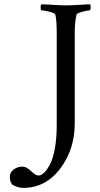

<svg xmlns="http://www.w3.org/2000/svg" viewBox="-20 -666 474 907"><path d="M248 -510.7Q248 -570.3 241.2 -597.7Q238.3 -604.5 212.9 -610.8Q187.5 -617.2 175.8 -617.2Q171.9 -617.2 171.9 -630.9Q171.9 -643.6 175.8 -645.5Q195.3 -645.5 231.9 -643.1Q268.6 -640.6 293 -640.6Q317.4 -640.6 354 -643.1Q390.6 -645.5 406.2 -645.5Q408.2 -641.6 408.2 -631.8Q408.2 -617.2 403.3 -617.2Q394.5 -617.2 369.1 -610.4Q343.8 -603.5 341.8 -597.7Q333 -562.5 333 -506.8V-83Q333 40 264.2 130.9Q195.3 221.7 88.9 221.7Q78.1 221.7 65.4 217.8Q52.7 213.9 44.9 210L38.1 206.1Q26.4 192.4 26.4 169.9Q26.4 148.4 44.4 134.8Q62.5 121.1 86.9 121.1Q104.5 121.1 126.5 142.1Q148.4 163.1 161.1 163.1Q174.8 163.1 189 149.4Q203.1 135.7 216.8 109.4Q230.5 83 239.3 34.7Q248 -13.7 248 -75.2Z"/></svg>

Font: Crimson Text
Style: Roman
Weight: 400
Version: Version 0.13